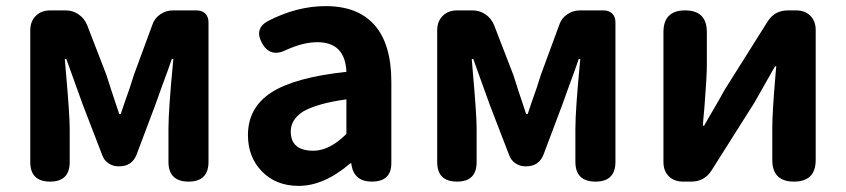

<svg xmlns="http://www.w3.org/2000/svg" viewBox="-20 -594 2766 628"><path d="M144 0Q79 0 79 -64V-495Q79 -524 97 -542Q115 -560 144 -560H195Q218 -560 237 -547Q256 -534 265 -512L328 -349Q334 -331 345 -296Q362 -246 370 -221H375Q379 -232 386 -254Q408 -315 418 -349L478 -512Q485 -534 504 -547Q523 -560 546 -560H578H623Q641 -560 651.5 -549.5Q662 -539 662 -521V-65Q662 0 597 0Q531 0 531 -65V-173Q531 -236 547 -401H542Q533 -374 511 -315Q495 -271 488 -251L427 -89Q412 -50 370 -50H367Q350 -50 335.5 -59.5Q321 -69 315 -85L251 -251Q243 -274 224 -326Q205 -378 197 -401H192Q193 -387 196 -353Q208 -217 208 -173V-64Q208 0 144 0Z M957 14Q883 14 837 -33Q791 -80 791 -152Q791 -242 867.5 -291.5Q944 -341 1113 -359Q1109 -456 1018 -456Q972 -456 917 -431Q864 -404 837 -453Q811 -500 856 -525Q951 -574 1045 -574Q1151 -574 1205.5 -511.5Q1260 -449 1260 -327V-163V-60Q1260 0 1196 0Q1140 0 1130 -52L1129 -60H1126Q1040 14 957 14ZM1005 -101Q1058 -101 1113 -156V-269Q1018 -256 971 -229Q931 -203 931 -164Q931 -101 1005 -101Z M1475 0Q1410 0 1410 -64V-495Q1410 -524 1428 -542Q1446 -560 1475 -560H1526Q1549 -560 1568 -547Q1587 -534 1596 -512L1659 -349Q1665 -331 1676 -296Q1693 -246 1701 -221H1706Q1710 -232 1717 -254Q1739 -315 1749 -349L1809 -512Q1816 -534 1835 -547Q1854 -560 1877 -560H1909H1954Q1972 -560 1982.5 -549.5Q1993 -539 1993 -521V-65Q1993 0 1928 0Q1862 0 1862 -65V-173Q1862 -236 1878 -401H1873Q1864 -374 1842 -315Q1826 -271 1819 -251L1758 -89Q1743 -50 1701 -50H1698Q1681 -50 1666.5 -59.5Q1652 -69 1646 -85L1582 -251Q1574 -274 1555 -326Q1536 -378 1528 -401H1523Q1524 -387 1527 -353Q1539 -217 1539 -173V-64Q1539 0 1475 0Z M2214 0Q2185 0 2167.5 -17.5Q2150 -35 2150 -64V-489Q2150 -560 2221 -560Q2292 -560 2292 -489V-383Q2292 -343 2284 -242Q2280 -202 2279 -183H2283Q2289 -193 2302 -216Q2338 -277 2350 -300L2491 -524Q2514 -560 2557 -560H2584Q2613 -560 2630.5 -542.5Q2648 -525 2648 -496V-280V-71Q2648 0 2577 0Q2506 0 2506 -71V-176Q2506 -227 2517 -355Q2518 -370 2519 -377H2515Q2514 -375 2512 -372Q2465 -290 2448 -259L2307 -36Q2284 0 2241 0Z"/></svg>

Font: GenSenRounded TW B
Style: Regular
Weight: 700
Version: Version 1.501;PS 1;hotconv 16.6.51;makeotf.lib2.5.65220